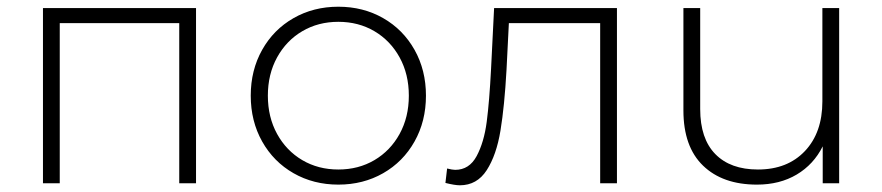

<svg xmlns="http://www.w3.org/2000/svg" viewBox="-20 -546 2627 572"><path d="M564 -522V0H514V-477H158V0H108V-522Z M727 -261Q727 -337 761 -397.5Q795 -458 854.5 -492Q914 -526 988 -526Q1062 -526 1121.5 -492Q1181 -458 1215 -397.5Q1249 -337 1249 -261Q1249 -185 1215 -124.5Q1181 -64 1121.5 -30Q1062 4 988 4Q914 4 854.5 -30Q795 -64 761 -124.5Q727 -185 727 -261ZM1198 -261Q1198 -325 1170.5 -375Q1143 -425 1095.5 -453Q1048 -481 988 -481Q928 -481 880.5 -453Q833 -425 805.5 -375Q778 -325 778 -261Q778 -197 805.5 -147Q833 -97 880.5 -69Q928 -41 988 -41Q1048 -41 1095.5 -69Q1143 -97 1170.5 -147Q1198 -197 1198 -261Z M1818 -522V0H1768V-477H1496L1489 -338Q1483 -230 1471 -157Q1459 -84 1430 -39Q1401 6 1350 6Q1335 6 1307 -1L1312 -44Q1328 -40 1336 -40Q1378 -40 1400 -81Q1422 -122 1430 -183Q1438 -244 1443 -342L1452 -522Z M2480 -522V0H2431V-110Q2404 -56 2353.5 -26Q2303 4 2235 4Q2133 4 2074.5 -52.5Q2016 -109 2016 -217V-522H2066V-221Q2066 -133 2111 -87Q2156 -41 2238 -41Q2326 -41 2378 -96Q2430 -151 2430 -244V-522Z"/></svg>

Font: Montserrat Alternates Light
Style: Regular
Weight: 300
Designer: Julieta Ulanovsky
Foundry: Julieta Ulanovsky
Version: Version 7.200